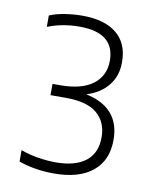

<svg xmlns="http://www.w3.org/2000/svg" viewBox="-65 -865 492 613"><g transform="rotate(10 181.0 -558.0)"><path d="M151 -302Q89 -302 36.5 -320.5V-357.5Q64 -347.5 93.5 -342.8Q123 -338 150 -338Q213 -338 247 -364.2Q281 -390.5 281 -442Q281 -490.5 248.8 -518.5Q216.5 -546.5 147.5 -546.5H97V-583H121.5Q191.5 -583 228 -610.8Q264.5 -638.5 264.5 -687.5Q264.5 -778 151 -778Q95 -778 47.5 -759V-796Q68.5 -805 97 -809.5Q125.5 -814 153.5 -814Q226.5 -814 265.2 -781.8Q304 -749.5 303.5 -689.5Q304 -645.5 278.8 -614Q253.5 -582.5 209 -569Q320 -545.5 320 -440.5Q320 -374 276 -338Q232 -302 151 -302Z"/></g></svg>

Font: Encode Sans SmCnd XLt
Style: Regular
Weight: 200
Width: 4
Designer: Multiple Designers
Foundry: Impallari Type
Version: Version 3.002; ttfautohint (v1.8.3) -l 8 -r 50 -G 200 -x 14 